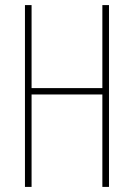

<svg xmlns="http://www.w3.org/2000/svg" viewBox="-20 -734 526 754"><path d="M408 0V-714H382V-388H104V-714H78V0H104V-363H382V0Z"/></svg>

Font: Noto Sans Ethiopic ExtraCondensed Thin
Style: Regular
Weight: 100
Width: 2
Designer: Monotype Design Team
Foundry: Monotype Imaging Inc.
Version: Version 2.102